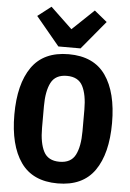

<svg xmlns="http://www.w3.org/2000/svg" viewBox="-63 -1011 726 1069"><g transform="rotate(5 300.0 -476.5)"><path d="M300 12Q160 12 93.5 -83Q27 -178 27 -349Q27 -520 93.5 -615Q160 -710 300 -710Q440 -710 506.5 -615Q573 -520 573 -349Q573 -178 506.5 -83Q440 12 300 12ZM300 -109Q364 -109 388.5 -156.5Q413 -204 413 -289V-410Q413 -494 388.5 -541.5Q364 -589 300 -589Q236 -589 211.5 -541.5Q187 -494 187 -410V-288Q187 -204 211.5 -156.5Q236 -109 300 -109ZM238 -748 106 -907 181 -965 302 -850 423 -965 494 -907 362 -748Z"/></g></svg>

Font: Lilex
Style: Regular
Weight: 400
Monospace: yes
Designer: Mike Abbink, Paul van der Laan, Pieter van Rosmalen, Mikhael Khrustik
Foundry: Mikhael Khrustik
Version: Version 2.510